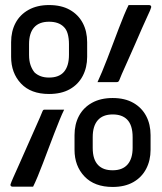

<svg xmlns="http://www.w3.org/2000/svg" viewBox="-20 -730 640 760"><path d="M174 -710Q223 -710 256.5 -691Q290 -672 307.5 -639Q325 -606 325 -563V-505Q325 -463 307.5 -429.5Q290 -396 256.5 -377Q223 -358 174 -358Q102 -358 63 -399.5Q24 -441 24 -505V-563Q24 -606 41.5 -639Q59 -672 93 -691Q127 -710 174 -710ZM95 -513Q95 -489 101 -472Q107 -455 117 -443Q128 -433 142 -428Q156 -423 174 -423Q214 -423 233.5 -446Q253 -469 253 -513V-555Q253 -578 248 -596Q243 -614 232 -624Q212 -644 174 -644Q135 -644 115 -621.5Q95 -599 95 -555ZM426 -342Q474 -342 507.5 -323Q541 -304 558.5 -271Q576 -238 576 -195V-137Q576 -95 558.5 -61.5Q541 -28 507.5 -9Q474 10 426 10Q354 10 314.5 -31.5Q275 -73 275 -137V-195Q275 -238 292.5 -271Q310 -304 344 -323Q378 -342 426 -342ZM347 -145Q347 -121 352.5 -104Q358 -87 369 -76Q379 -66 393 -61Q407 -56 426 -56Q465 -56 485 -79Q505 -102 505 -145V-187Q505 -211 499.5 -228.5Q494 -246 483 -257Q463 -277 426 -277Q387 -277 367 -254Q347 -231 347 -187ZM366 -405Q374 -422 384 -446Q394 -470 405 -498.5Q416 -527 427.5 -557.5Q439 -588 450 -617Q461 -646 471 -670Q481 -694 489 -710Q492 -710 503.5 -710Q515 -710 529 -710Q543 -710 554 -710Q565 -710 569 -710Q573 -710 575.5 -708.5Q578 -707 578.5 -704Q579 -701 577 -697Q576 -692 566 -671Q556 -650 542.5 -619Q529 -588 514 -553.5Q499 -519 485 -488Q471 -457 462 -436.5Q453 -416 452 -412Q450 -408 448 -406.5Q446 -405 442 -405Q438 -405 427.5 -405Q417 -405 404 -405Q391 -405 380.5 -405Q370 -405 366 -405ZM234 -296Q226 -280 216 -255.5Q206 -231 195 -202.5Q184 -174 172.5 -143.5Q161 -113 150 -84Q139 -55 129 -31Q119 -7 111 9Q108 9 96.5 9Q85 9 71 9Q57 9 46 9Q35 9 31 9Q27 9 24.5 7.5Q22 6 21.5 3Q21 0 23 -4Q24 -8 33.5 -29.5Q43 -51 57 -82Q71 -113 86 -147.5Q101 -182 115 -213Q129 -244 138 -265Q147 -286 148 -289Q150 -294 152 -295Q154 -296 158 -296Q162 -296 172.5 -296Q183 -296 196 -296Q209 -296 219.5 -296Q230 -296 234 -296Z"/></svg>

Font: Rec Mono Linear
Style: Regular
Weight: 400
Monospace: yes
Version: Version 1.085; ttfautohint (v1.8.4.7-5d5b)